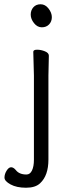

<svg xmlns="http://www.w3.org/2000/svg" viewBox="-20 -718 341 900"><path d="M209 -457 207 -364V30Q207 105 168 141Q146 162 102 162Q58 162 29.5 146.5Q1 131 1 114.5Q1 98 11 82Q21 66 32 66Q43 66 54 79Q70 100 104 100Q121 100 130 81Q139 62 139 31V-364L136 -475Q136 -485 154 -485Q172 -485 190.5 -477.5Q209 -470 209 -457ZM170.5 -698Q192 -698 207.5 -678Q223 -658 223 -637.5Q223 -617 210 -603.5Q197 -590 176 -590Q155 -590 139.5 -609.5Q124 -629 124 -649.5Q124 -670 136.5 -684Q149 -698 170.5 -698Z"/></svg>

Font: LXGW WenKai Lite
Style: Regular
Weight: 400
Designer: LXGW / Fontworks Inc.
Foundry: LXGW / Fontworks Inc.
Version: Version 1.511; March 25, 2025